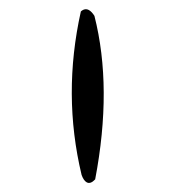

<svg xmlns="http://www.w3.org/2000/svg" viewBox="-202 -852 1005 1100"><g transform="rotate(30 300.0 -301.5)"><path d="M24 -702Q34 -732 61 -732Q79 -732 104 -719Q400 -415 576 90Q567 129 542 129Q522 129 496 107Q170 -237 24 -702Z"/></g></svg>

Font: Gorditas
Style: Bold
Weight: 700
Designer: Gustavo Dipre (gbrenda1987@gmail.com)
Foundry: Gustavo Dipre (gbrenda1987@gmail.com)
Version: Version 001.001